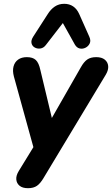

<svg xmlns="http://www.w3.org/2000/svg" viewBox="-20 -799 588 1008"><path d="M127 189Q98 189 82.5 176Q67 163 65.5 142.5Q64 122 79 98L174 -57L164 5L53 -397Q45 -427 51 -450Q57 -473 75 -486Q93 -499 121 -499Q152 -499 168 -484Q184 -469 192 -431L262 -139H229L404 -445Q420 -474 438 -486.5Q456 -499 485 -499Q514 -499 530 -486Q546 -473 548 -452.5Q550 -432 536 -408L209 135Q192 164 174 176.5Q156 189 127 189ZM449 -606Q458 -586 451 -571Q444 -556 429 -548.5Q414 -541 398.5 -544.5Q383 -548 373 -565L310 -678L221 -563Q209 -547 192.5 -544.5Q176 -542 162.5 -549.5Q149 -557 145.5 -572Q142 -587 154 -606L230 -724Q246 -750 267.5 -764.5Q289 -779 317 -779Q344 -779 364 -765.5Q384 -752 396 -725Z"/></svg>

Font: Nunito ExtraLight ExtraBold
Style: Italic
Weight: 800
Italic angle: -9°
Version: Version 3.602